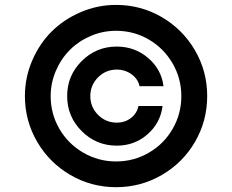

<svg xmlns="http://www.w3.org/2000/svg" viewBox="-20 -759 955 790"><path d="M457.5 11.2Q356 11.2 269.5 -39.1Q183.1 -89.4 132.8 -175.8Q82.5 -262.2 82.5 -363.8Q82.5 -439.9 112.3 -509.5Q142.1 -579.1 192.4 -629.2Q242.7 -679.2 312 -709Q381.3 -738.8 457.5 -738.8Q559.6 -738.8 645.8 -688.5Q731.9 -638.2 782.2 -552Q832.5 -465.8 832.5 -363.8Q832.5 -261.7 782.5 -175.5Q732.4 -89.4 646 -39.1Q559.6 11.2 457.5 11.2ZM457.5 -94.7Q530.8 -94.7 592.8 -130.9Q654.8 -167 690.4 -228.8Q726.1 -290.5 726.1 -363.3Q726.1 -436.5 689.9 -498.5Q653.8 -560.5 592.3 -596.4Q530.8 -632.3 457.5 -632.3Q402.8 -632.3 353.3 -611.1Q303.7 -589.8 267.6 -553.7Q231.4 -517.6 210 -467.8Q188.5 -418 188.5 -363.3Q188.5 -290.5 224.4 -228.8Q260.3 -167 322.5 -130.9Q384.8 -94.7 457.5 -94.7ZM460.4 -567.4Q534.2 -567.4 589.1 -520.8Q644 -474.1 652.8 -404.3H554.2Q547.9 -434.1 521.2 -453.4Q494.6 -472.7 460.4 -472.7Q415.5 -472.7 383.5 -440.7Q351.6 -408.7 351.6 -363.8Q351.6 -318.4 383.5 -286.4Q415.5 -254.4 460.4 -254.4Q494.1 -254.4 518.8 -273.4Q543.5 -292.5 549.8 -322.8H648.9Q640.1 -252.9 586.9 -206.3Q533.7 -159.7 460.4 -159.7Q376 -159.7 316.2 -219.5Q256.3 -279.3 256.3 -363.8Q256.3 -448.2 316.2 -507.8Q376 -567.4 460.4 -567.4Z"/></svg>

Font: Interop SemBd
Style: Regular
Weight: 600
Designer: Rasmus Andersson, Google, Jang Haemin
Foundry: jhaemin
Version: Version 1.007